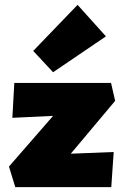

<svg xmlns="http://www.w3.org/2000/svg" viewBox="-20 -772 506 792"><path d="M272 -138 449 -145 439 0H43L17 -85L199 -294L31 -286L39 -430H438L455 -356ZM117 -562 300 -752 417 -622 199 -474Z"/></svg>

Font: Ysabeau Black
Style: Regular
Weight: 900
Designer: Christian Thalmann (Catharsis Fonts)
Version: Version 0.003